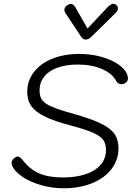

<svg xmlns="http://www.w3.org/2000/svg" viewBox="-20 -999 725 1029"><path d="M45 -111Q42 -119 42 -125Q42 -142 59 -154Q68 -160 75 -160Q86 -160 101 -142Q139 -92 189.5 -70Q240 -48 315 -48Q424 -48 486 -87.5Q548 -127 548 -195Q548 -229 532.5 -250Q517 -271 478 -288Q439 -305 361 -326Q270 -350 220 -374.5Q170 -399 148 -430Q126 -461 126 -507Q126 -566 161.5 -612.5Q197 -659 260.5 -684.5Q324 -710 405 -710Q467 -710 523 -694.5Q579 -679 617 -652Q655 -625 664 -592Q666 -582 666 -579Q666 -561 646 -551Q639 -548 631 -548Q613 -548 604 -563Q582 -605 527 -629Q472 -653 398 -653Q303 -653 247.5 -616Q192 -579 192 -515Q192 -482 205.5 -463Q219 -444 256.5 -427.5Q294 -411 374 -389Q469 -362 520 -337.5Q571 -313 593 -282Q615 -251 615 -204Q615 -142 577.5 -93Q540 -44 473 -17Q406 10 321 10Q260 10 201.5 -6.5Q143 -23 101 -51Q59 -79 45 -111ZM414 -803 330 -930Q325 -936 325 -946Q325 -961 342 -972Q351 -978 360 -978Q373 -978 384 -960L449 -846L556 -960Q575 -979 588 -979Q596 -979 602 -973Q612 -966 612 -954Q612 -942 599 -929L471 -803Q455 -787 439 -787Q425 -787 414 -803Z"/></svg>

Font: Kodchasan Light
Style: Italic
Weight: 300
Italic angle: -10°
Version: Version 1.000; ttfautohint (v1.6)